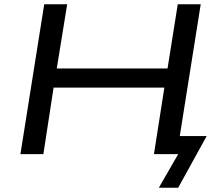

<svg xmlns="http://www.w3.org/2000/svg" viewBox="-20 -725 1020 903"><path d="M727 158 818 0H709L723 -85H952L818 158ZM76 0 188 -705H296L247 -403H768L816 -705H924L812 0H704L753 -313H232L184 0Z"/></svg>

Font: Nunito Sans 10pt Expanded Medium
Style: Italic
Weight: 500
Width: 7
Italic angle: -9°
Designer: Vernon Adams
Foundry: Vernon Adams
Version: Version 3.101;gftools[0.9.27]